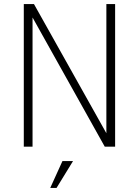

<svg xmlns="http://www.w3.org/2000/svg" viewBox="-20 -720 682 944"><path d="M97 1V-700H147L503 -65V-700H546V1H495L140 -634V1ZM287 72H339L258 204H227Z"/></svg>

Font: Haskoy ExtraLight
Style: Regular
Weight: 200
Designer: Ertekin Erdin
Foundry: Ertekin Erdin
Version: Version 2.000; ttfautohint (v1.8.4.7-5d5b)